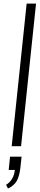

<svg xmlns="http://www.w3.org/2000/svg" viewBox="-20 -830 226 1090"><path d="M25.4 240.2 14.6 219.2Q57.6 192.9 64.5 134.8H29.3L37.1 59.6H102.5L95.7 122.1Q90.3 170.4 75 197.3Q59.6 224.1 25.4 240.2ZM46.4 0 131.3 -809.6H184.6L99.6 0Z"/></svg>

Font: Oswald
Style: Extra-Light
Weight: 200
Designer: Vernon Adams
Foundry: Vernon Adams
Version: 3.0; ttfautohint (v0.94.23-7a4d-dirty) -l 8 -r 50 -G 200 -x 